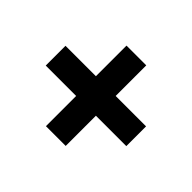

<svg xmlns="http://www.w3.org/2000/svg" viewBox="-103 -706 701 701"><g transform="rotate(-45 247.5 -356.0)"><path d="M40 -305V-407H196V-564H298V-407H456V-305H298V-148H196V-305Z"/></g></svg>

Font: Exo
Style: DemiBold
Weight: 600
Designer: Natanael Gama
Version: Version 1.00